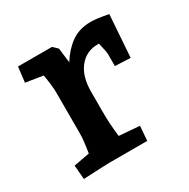

<svg xmlns="http://www.w3.org/2000/svg" viewBox="-122 -617 725 735"><g transform="rotate(-30 240.5 -249.0)"><path d="M41 -57 111 -70Q120 -124 120 -152V-336Q120 -363 111 -415L35 -427L43 -494H193L213 -475L221 -410Q247 -452 282.5 -477.5Q318 -503 370 -503Q396 -503 446 -493L433 -307L365 -310V-363Q365 -373 355 -415H350Q299 -415 268 -376.5Q237 -338 237 -270V-182Q237 -125 244 -71L334 -64L329 0H162Q144 0 46 5Z"/></g></svg>

Font: Andada Pro
Style: Bold
Weight: 700
Designer: Carolina Giovagnoli
Foundry: Huerta Tipografica
Version: Version 3.005; ttfautohint (v1.8.4)